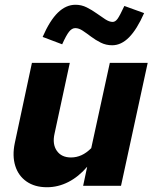

<svg xmlns="http://www.w3.org/2000/svg" viewBox="-20 -780 646 806"><path d="M177 6Q126 6 91.5 -18Q57 -42 44 -84Q31 -126 42 -179L114 -516H273L209 -219Q199 -175 218.5 -147Q238 -119 278 -119Q301 -119 322 -128.5Q343 -138 363 -158L441 -516H600L488 0H329L346 -80Q310 -38 267 -16Q224 6 177 6ZM241 -594 159 -625Q189 -694 223 -727Q257 -760 297 -760Q322 -760 344 -749Q366 -738 385.5 -724Q405 -710 422 -699Q439 -688 453 -688Q464 -688 473.5 -701Q483 -714 502 -755L585 -725Q555 -657 522 -623.5Q489 -590 451 -590Q425 -590 403 -601Q381 -612 362.5 -626Q344 -640 327.5 -651Q311 -662 296 -662Q282 -662 270 -647Q258 -632 241 -594Z"/></svg>

Font: Red Hat Text VF
Style: Italic
Weight: 300
Italic angle: -12°
Designer: Pentagram, MCKL
Foundry: Pentagram, MCKL
Version: Version 1.023